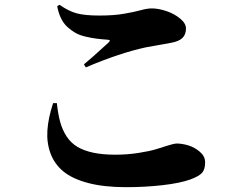

<svg xmlns="http://www.w3.org/2000/svg" viewBox="-20 -753 1040 803"><path d="M338.9 -471.2 331.1 -483.9Q356.4 -503.9 434.1 -575.2Q439.9 -581.1 439.2 -583.7Q438.5 -586.4 430.2 -586.9Q401.9 -588.9 381.8 -591.6Q361.8 -594.2 337.6 -599.9Q313.5 -605.5 296.1 -615.2Q278.8 -625 262.5 -639.6Q246.1 -654.3 235.4 -676.3Q224.6 -698.2 219.2 -727.1L229 -732.9Q266.6 -706.5 300.5 -697.3Q334.5 -688 396 -688Q456.5 -688 499.5 -695.6Q542.5 -703.1 568.8 -710.4Q595.2 -717.8 615.2 -717.8Q642.6 -717.8 675.5 -706.8Q708.5 -695.8 733.2 -675.5Q757.8 -655.3 757.8 -633.8Q757.8 -608.9 743.2 -594.5Q728.5 -580.1 696.8 -574.2Q625.5 -562 590.8 -555.2Q480 -531.2 338.9 -471.2ZM202.1 -321.8H217.8Q222.7 -275.4 231.9 -242.2Q241.2 -209 258.8 -182.1Q276.4 -155.3 303.2 -139.2Q330.1 -123 369.6 -114.5Q409.2 -106 462.9 -106Q511.7 -106 558.8 -113.3Q606 -120.6 634 -129.4Q662.1 -138.2 685.8 -145.5Q709.5 -152.8 717.8 -152.8Q741.7 -152.8 768.1 -144.8Q794.4 -136.7 816.2 -117.9Q837.9 -99.1 837.9 -74.2Q837.9 -44.9 825.4 -30.5Q813 -16.1 774.9 -2Q731.9 13.2 659.4 21.5Q586.9 29.8 506.8 29.8Q415 29.8 349.1 12.5Q283.2 -4.9 245.6 -35.6Q208 -66.4 191.4 -111.1Q174.8 -155.8 178.2 -207.5Q181.6 -259.3 202.1 -321.8Z"/></svg>

Font: Noto Serif JP Black
Style: Regular
Weight: 900
Designer: Ryoko NISHIZUKA  (kana & ideographs); Frank Grießhammer (Latin, Greek & Cyrillic); Wenlong ZHANG  (bopomofo); Sandoll Co
Foundry: Adobe Systems Incorporated
Version: Version 1.001;PS 1.001;hotconv 16.6.54;makeotf.lib2.5.65590